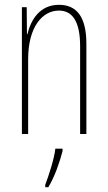

<svg xmlns="http://www.w3.org/2000/svg" viewBox="-20 -557 448 798"><path d="M225 -537C145 -537 108 -474 94 -415H92L91 -527H71V0H97V-311C97 -445 156 -513 225 -513C279 -513 313 -471 313 -365V0H339V-375C339 -488 298 -537 225 -537ZM240 71V61H210C206 101 182 175 168 211V221H181C208 176 228 117 240 71Z"/></svg>

Font: Noto Sans Sinhala ExtraCondensed Thin
Style: Regular
Weight: 100
Width: 2
Designer: Jelle Bosma - Monotype Design Team
Foundry: Monotype Imaging Inc.
Version: Version 2.006